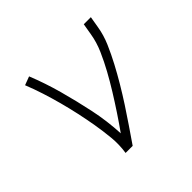

<svg xmlns="http://www.w3.org/2000/svg" viewBox="-134 -691 844 844"><g transform="rotate(-45 288.0 -269.0)"><path d="M203 0H247Q273 -38 299 -76Q325 -114 350 -152.5Q375 -191 398.5 -230.5Q422 -270 443.5 -310.5Q465 -351 483 -392.5Q501 -434 508 -477L517 -530H473L464 -477Q457 -434 438.5 -392Q420 -350 398 -310Q376 -270 351.5 -230.5Q327 -191 301.5 -152.5Q276 -114 249 -76Q245 -157 228.5 -235Q212 -313 191 -389.5Q170 -466 141 -538L101 -523Q117 -483 130.5 -441Q144 -399 155.5 -356Q167 -313 176.5 -269.5Q186 -226 193.5 -182Q201 -138 205.5 -92Q210 -46 203 0Z"/></g></svg>

Font: Iosevka Sparkle XLtObl
Style: Regular
Weight: 200
Italic angle: -9°
Designer: Belleve Invis
Foundry: Belleve Invis
Version: Version 4.5.0; ttfautohint (v1.8.3)